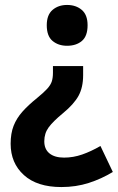

<svg xmlns="http://www.w3.org/2000/svg" viewBox="-20 -568 477 776"><path d="M316 -264Q316 -215 297.5 -181Q279 -147 234 -110Q194 -77 176.5 -53Q159 -29 159 3Q159 35 180 52Q201 69 239 69Q276 69 312 56.5Q348 44 386 22L436 127Q390 155 338.5 171.5Q287 188 228 188Q130 188 76.5 139.5Q23 91 23 13Q23 -29 35 -59.5Q47 -90 70.5 -116.5Q94 -143 130 -172Q157 -194 171 -209.5Q185 -225 189.5 -239.5Q194 -254 194 -274V-301H316ZM334 -466Q334 -422 311 -402.5Q288 -383 251 -383Q216 -383 192.5 -402.5Q169 -422 169 -466Q169 -508 192.5 -528Q216 -548 251 -548Q287 -548 310.5 -528Q334 -508 334 -466Z"/></svg>

Font: Noto Sans Arabic SemCond
Style: Bold
Weight: 700
Width: 4
Designer: Monotype Design Team, Nadine Chahine, Nizar Qandah and Khaled Hosny
Foundry: Monotype Imaging Inc.
Version: Version 2.012; ttfautohint (v1.8.4.7-5d5b)